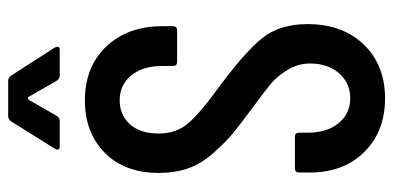

<svg xmlns="http://www.w3.org/2000/svg" viewBox="-260 -670 939 458"><g transform="rotate(-90 209.0 -441.5)"><path d="M89 -768Q76 -768 83 -780L148 -884Q153 -891 160 -891H245Q252 -891 257 -884L324 -780Q326 -776 326 -774Q326 -768 318 -768H257Q250 -768 245 -775L206 -843Q205 -844 203 -844Q201 -844 200 -843L161 -775Q156 -768 149 -768ZM26 -171V-197Q26 -207 36 -207H111Q121 -207 121 -197V-176Q121 -130 144 -102.5Q167 -75 203 -75Q239 -75 262.5 -101.5Q286 -128 286 -171Q286 -200 270.5 -225Q255 -250 237.5 -264.5Q220 -279 174 -313Q136 -341 117 -357Q98 -373 72.5 -401.5Q47 -430 36 -461.5Q25 -493 25 -532Q25 -613 73 -660.5Q121 -708 198 -708Q278 -708 326.5 -657Q375 -606 375 -523V-498Q375 -488 365 -488H290Q280 -488 280 -498V-525Q280 -570 257.5 -597.5Q235 -625 198 -625Q163 -625 141 -600.5Q119 -576 119 -532Q119 -492 141 -464.5Q163 -437 226 -391Q314 -326 347 -284.5Q380 -243 380 -177Q380 -93 331 -42.5Q282 8 203 8Q124 8 75 -41.5Q26 -91 26 -171Z"/></g></svg>

Font: Barlow Condensed Medium
Style: Regular
Weight: 500
Width: 3
Designer: Jeremy Tribby
Foundry: Tribby Type
Version: Version 1.422;hotconv 1.0.109;makeotfexe 2.5.65596